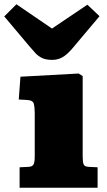

<svg xmlns="http://www.w3.org/2000/svg" viewBox="-48 -881 503 901"><path d="M44 0V-96L86 -98Q104 -99 109.5 -109.5Q115 -120 115 -147V-350Q115 -378 110.5 -394.5Q106 -411 77 -412L40 -414L48 -521L321 -536L340 -524V-146Q340 -120 344.5 -109.5Q349 -99 368 -98L410 -96V0ZM197 -600Q168 -600 150 -608.5Q132 -617 118.5 -631.5Q105 -646 89 -665L-28 -804L29 -861L196 -747L362 -859L419 -805L291 -653Q267 -625 245.5 -612.5Q224 -600 197 -600Z"/></svg>

Font: Literata Variable Black
Style: Regular
Weight: 900
Designer: Latin by Veronika Burian and Jose Scaglione. Greek by Irene Vlachou. Cyrillic by Vera Evstafieva.
Foundry: TypeTogether
Version: Version 3.021